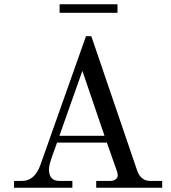

<svg xmlns="http://www.w3.org/2000/svg" viewBox="-20 -882 804 902"><path d="M260 -862H532V-822H260ZM259 -244H471L367 -549ZM46 0V-32H83Q142 -32 169 -105L384 -712H409L626 -76Q644 -32 686 -32H742V0H432V-32H498Q513 -32 523 -39.5Q533 -47 533 -57Q533 -70 529 -79L482 -212H248L224 -145Q210 -105 210 -87Q210 -32 259 -32H320V0Z"/></svg>

Font: Old Standard TT
Style: Regular
Weight: 400
Designer: Alexey Kryukov <alexios@thessalonica.org.ru>
Version: Version 2.2